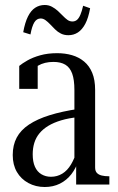

<svg xmlns="http://www.w3.org/2000/svg" viewBox="-20 -739 473 769"><path d="M295 -303 294 -270Q255 -266 225 -257Q195 -248 173.5 -235Q152 -222 138 -205Q124 -188 117.5 -167Q111 -146 111 -121Q111 -91 120 -71Q129 -51 146 -41Q163 -31 184 -31Q209 -31 229.5 -43.5Q250 -56 264.5 -80.5Q279 -105 289 -138L295 -99Q285 -66 266 -41.5Q247 -17 220 -3.5Q193 10 159 10Q123 10 93.5 -6Q64 -22 47.5 -50.5Q31 -79 31 -118Q31 -158 47 -188Q63 -218 96 -240Q129 -262 178.5 -277.5Q228 -293 295 -303ZM285 0V-93L278 -91V-378Q278 -420 269 -444.5Q260 -469 241.5 -480Q223 -491 194 -491Q158 -491 132.5 -476Q107 -461 90 -434Q91 -451 94.5 -461.5Q98 -472 103.5 -478Q109 -484 116.5 -486.5Q124 -489 131 -489V-383H57V-475Q69 -485 90 -497Q111 -509 141 -517.5Q171 -526 209 -526Q241 -526 268.5 -518Q296 -510 317 -492.5Q338 -475 349.5 -447Q361 -419 361 -379V-68Q361 -54 368 -46.5Q375 -39 387.5 -36Q400 -33 416 -33H418V0ZM254 -598Q237 -598 224 -604.5Q211 -611 200.5 -621.5Q190 -632 181 -641.5Q172 -651 162.5 -658Q153 -665 143 -665Q127 -665 117.5 -649.5Q108 -634 102 -601L73 -610Q80 -649 92 -673Q104 -697 121 -708Q138 -719 159 -719Q175 -719 188 -712Q201 -705 211.5 -695.5Q222 -686 231.5 -676Q241 -666 250 -659.5Q259 -653 270 -653Q281 -653 288.5 -659.5Q296 -666 302 -680Q308 -694 313 -716L341 -706Q334 -667 321.5 -643.5Q309 -620 292 -609Q275 -598 254 -598Z"/></svg>

Font: Roboto Serif 120pt ExtraCondensed
Style: Regular
Weight: 400
Width: 2
Designer: Greg Gazdowicz
Foundry: Commercial Type
Version: Version 1.008